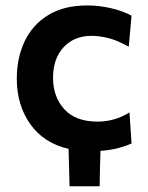

<svg xmlns="http://www.w3.org/2000/svg" viewBox="-20 -530 528 686"><path d="M228.5 135.5Q227.5 102 226.8 68.8Q226 35.5 225 2Q135.5 -19 87.8 -87Q40 -155 40 -248.5Q40 -323.5 68.2 -382.8Q96.5 -442 152.5 -476.2Q208.5 -510.5 291 -510.5Q335 -510.5 377.5 -500.5Q420 -490.5 450 -474L440 -363Q397.5 -387 364.8 -394.5Q332 -402 308 -402Q245 -402 207.2 -361.2Q169.5 -320.5 169.5 -252Q169.5 -184 209.8 -139.8Q250 -95.5 328.5 -95.5Q358 -95.5 387 -103.5Q416 -111.5 442.5 -128.5L450 -17.5Q429.5 -8 402 -0.8Q374.5 6.5 339 9Q338 41 337.2 72.5Q336.5 104 336 135.5Z"/></svg>

Font: Commissioner SemiBold
Style: Regular
Weight: 600
Designer: Kostas Bartsokas
Foundry: Kostas Bartsokas
Version: Version 1.000; ttfautohint (v1.8.3)